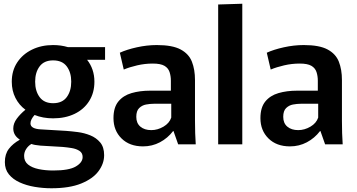

<svg xmlns="http://www.w3.org/2000/svg" viewBox="-20 -772 1911 1027"><path d="M264 -139Q210 -139 165 -157Q155 -146 149 -134.5Q143 -123 143 -112Q143 -83 198 -80L333 -72Q361 -70 396 -65.5Q431 -61 463 -48Q495 -35 516 -10Q537 15 537 58Q537 103 507 143.5Q477 184 414.5 209.5Q352 235 255 235Q210 235 165.5 227.5Q121 220 85 203.5Q49 187 27.5 160.5Q6 134 6 95Q6 52 27.5 24Q49 -4 85 -24V-26Q51 -48 51 -85Q51 -112 70 -137.5Q89 -163 116 -185Q82 -210 62.5 -248.5Q43 -287 43 -335Q43 -394 72 -438Q101 -482 151 -506.5Q201 -531 264 -531Q306 -531 343 -520H542V-452H446Q465 -428 475 -398.5Q485 -369 485 -335Q485 -276 457 -231.5Q429 -187 379 -163Q329 -139 264 -139ZM264 -220Q313 -220 337 -252.5Q361 -285 361 -335Q361 -385 337 -417Q313 -449 264 -449Q216 -449 192 -417Q168 -385 168 -335Q168 -285 192 -252.5Q216 -220 264 -220ZM265 140Q349 140 385.5 118.5Q422 97 422 68Q422 46 405 35Q388 24 363.5 20Q339 16 316 14L197 7Q163 4 148 -2Q131 8 120 25Q109 42 109 62Q109 91 130 108Q151 125 186.5 132.5Q222 140 265 140Z M745 11Q673 11 630 -31.5Q587 -74 587 -140Q587 -197 613 -229Q639 -261 683.5 -274Q728 -287 783 -287H894V-340Q894 -365 887 -386.5Q880 -408 859.5 -420Q839 -432 797 -432Q755 -432 714 -422.5Q673 -413 642 -400L621 -490Q658 -507 712 -519Q766 -531 819 -531Q902 -531 946 -507.5Q990 -484 1006.5 -442Q1023 -400 1023 -344V-125Q1023 -94 1024 -60Q1025 -26 1027 0H933L908 -71H906Q877 -33 835.5 -11Q794 11 745 11ZM789 -76Q823 -76 854.5 -94.5Q886 -113 896 -143V-217H803Q783 -217 761.5 -213Q740 -209 724.5 -194Q709 -179 709 -147Q709 -113 731 -94.5Q753 -76 789 -76Z M1147 -748 1276 -752V0H1147Z M1531 11Q1459 11 1416 -31.5Q1373 -74 1373 -140Q1373 -197 1399 -229Q1425 -261 1469.5 -274Q1514 -287 1569 -287H1680V-340Q1680 -365 1673 -386.5Q1666 -408 1645.5 -420Q1625 -432 1583 -432Q1541 -432 1500 -422.5Q1459 -413 1428 -400L1407 -490Q1444 -507 1498 -519Q1552 -531 1605 -531Q1688 -531 1732 -507.5Q1776 -484 1792.5 -442Q1809 -400 1809 -344V-125Q1809 -94 1810 -60Q1811 -26 1813 0H1719L1694 -71H1692Q1663 -33 1621.5 -11Q1580 11 1531 11ZM1575 -76Q1609 -76 1640.5 -94.5Q1672 -113 1682 -143V-217H1589Q1569 -217 1547.5 -213Q1526 -209 1510.5 -194Q1495 -179 1495 -147Q1495 -113 1517 -94.5Q1539 -76 1575 -76Z"/></svg>

Font: Murecho Medium
Style: Regular
Weight: 500
Designer: Neil Summerour
Foundry: Positype
Version: Version 1.010; ttfautohint (v1.8.3)